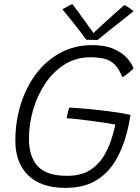

<svg xmlns="http://www.w3.org/2000/svg" viewBox="-20 -888 678 932"><path d="M297.5 24Q179.5 24 117 -36.8Q54.5 -97.5 54.5 -205.5Q54.5 -296.5 80 -379.5Q105.5 -462.5 154 -527.8Q202.5 -593 272 -631Q341.5 -669 428.5 -669Q490.5 -669 532.5 -650.2Q574.5 -631.5 597.8 -605Q621 -578.5 628 -555.5Q623 -550 613.5 -541.8Q604 -533.5 593.2 -525.5Q582.5 -517.5 573.5 -513Q558.5 -553 537.5 -574Q516.5 -595 487.8 -602.5Q459 -610 419.5 -610Q349 -610 293.8 -575.2Q238.5 -540.5 199.8 -482.8Q161 -425 140.8 -355Q120.5 -285 120.5 -214.5Q120.5 -127.5 163.5 -81Q206.5 -34.5 305 -34.5Q374.5 -34.5 418.8 -63.5Q463 -92.5 489 -139.2Q515 -186 529 -239.5Q532 -249.5 535 -261.5Q538 -273.5 539.5 -283.5Q527.5 -286 498.2 -290.5Q469 -295 432.2 -300Q395.5 -305 361 -309Q326.5 -313 303.5 -314Q304.5 -320 306.5 -329.5Q308.5 -339 311.2 -349.2Q314 -359.5 316 -366Q354.5 -364 408 -359Q461.5 -354 516.5 -346.8Q571.5 -339.5 613.5 -330.5Q610 -308 605.5 -285.5Q601 -263 595.5 -242Q574.5 -162.5 537.2 -102.5Q500 -42.5 441.5 -9.2Q383 24 297.5 24ZM584 -864Q589.5 -861 596 -857Q602.5 -853 609 -848.5Q615.5 -844 620.5 -840Q625.5 -836 628.5 -833.5Q556.5 -776.5 514.2 -743Q472 -709.5 453.5 -694Q446 -694 436 -694.2Q426 -694.5 416 -694.8Q406 -695 399 -695Q374 -729.5 344.2 -767.2Q314.5 -805 283 -843Q289.5 -846 298 -851Q306.5 -856 315.2 -860.8Q324 -865.5 331 -868.5Q345 -850.5 362 -827.2Q379 -804 395 -781.8Q411 -759.5 422.5 -743.5Q434 -727.5 436 -724H430Q444.5 -738.5 472.2 -764Q500 -789.5 530.8 -816.8Q561.5 -844 584 -864Z"/></svg>

Font: Grandstander Thin ExtraLight
Style: Italic
Weight: 250
Italic angle: -15°
Version: Version 1.200